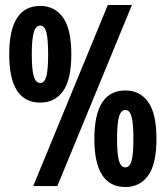

<svg xmlns="http://www.w3.org/2000/svg" viewBox="-20 -749 667 773"><path d="M113.8 0 414.1 -729H511.2L210.9 0ZM17.1 -529.8Q17.1 -725.1 142.1 -725.1Q200.7 -725.1 233.9 -678.2Q267.1 -631.3 267.1 -529.8Q267.1 -428.7 233.9 -382.3Q200.7 -335.9 142.1 -335.9Q17.1 -335.9 17.1 -529.8ZM107.9 -529.8Q107.9 -468.8 116 -441.9Q124 -415 142.1 -415Q159.7 -415 166.7 -441.7Q173.8 -468.3 173.8 -529.8Q173.8 -591.3 166.7 -618.7Q159.7 -646 142.1 -646Q124 -646 116 -618.7Q107.9 -591.3 107.9 -529.8ZM359.9 -189.9Q359.9 -384.8 484.9 -384.8Q543.5 -384.8 576.7 -338.1Q609.9 -291.5 609.9 -189.9Q609.9 -88.9 576.7 -42.5Q543.5 3.9 484.9 3.9Q359.9 3.9 359.9 -189.9ZM484.9 -75.2Q502.4 -75.2 509.8 -102.1Q517.1 -128.9 517.1 -189.9Q517.1 -251.5 509.8 -278.8Q502.4 -306.2 484.9 -306.2Q466.8 -306.2 459 -278.8Q451.2 -251.5 451.2 -189.9Q451.2 -128.4 459 -101.8Q466.8 -75.2 484.9 -75.2Z"/></svg>

Font: Lumene Sans Condensed
Style: Bold
Weight: 600
Width: 3
Designer: Deni Anggara
Version: Version 1.003;Glyphs 3.1.2 (3151)